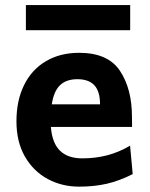

<svg xmlns="http://www.w3.org/2000/svg" viewBox="-20 -713 582 746"><path d="M177.7 -219.7Q182.6 -157.2 213.1 -127.4Q243.7 -97.7 299.8 -97.7Q350.1 -97.7 395.8 -109.4Q441.4 -121.1 485.4 -147L495.6 -36.6Q443.8 -10.3 394.8 1Q345.7 12.2 287.6 12.2Q221.2 12.2 165.8 -17.3Q110.4 -46.9 77.1 -104.2Q43.9 -161.6 43.9 -241.7Q43.9 -322.3 73.5 -382.3Q103 -442.4 158.2 -475.1Q213.4 -507.8 287.6 -507.8Q399.9 -507.8 446.3 -437.5Q492.7 -367.2 492.7 -259.8L493.2 -219.7ZM368.7 -307.6Q368.7 -357.9 346.7 -381.6Q324.7 -405.3 280.8 -405.3Q237.8 -405.3 213.4 -382.1Q189 -358.9 181.2 -307.6ZM80.6 -693.4H485.8V-595.7H80.6Z"/></svg>

Font: Lesson One
Style: Bold
Weight: 700
Designer: But Ko, Victor Gaultney, Annie Olsen, Julie Remington, Don Collingsworth, Eric Hays, Becca Hirsbrunner
Version: Version 1.100